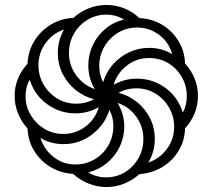

<svg xmlns="http://www.w3.org/2000/svg" viewBox="-20 -744 857 774"><path d="M409 10Q372 10 337 -4Q302 -18 275 -43Q225 -46 184 -70.5Q143 -95 118 -135.5Q93 -176 91 -226Q67 -252 53 -286Q39 -320 39 -357Q39 -430 91 -487Q93 -536 117 -576.5Q141 -617 182 -643Q223 -669 276 -672Q302 -696 336.5 -710Q371 -724 409 -724Q447 -724 481.5 -710Q516 -696 542 -671Q592 -669 633 -644.5Q674 -620 699 -579.5Q724 -539 726 -488Q750 -462 764 -428.5Q778 -395 778 -357Q778 -320 764.5 -287Q751 -254 726 -227Q725 -178 700.5 -137Q676 -96 635 -71Q594 -46 542 -42Q515 -18 481 -4Q447 10 409 10ZM362 -385Q336 -428 336 -480Q336 -524 354 -562Q372 -600 404.5 -627.5Q437 -655 480 -665Q448 -685 408 -685Q367 -685 332.5 -664Q298 -643 278 -608Q258 -573 258 -530Q258 -480 287.5 -440Q317 -400 362 -385ZM396 -413Q408 -453 435 -484Q462 -515 500 -533Q538 -551 581 -551Q632 -551 674 -526Q661 -574 621.5 -603.5Q582 -633 533 -633Q491 -633 456.5 -612.5Q422 -592 401 -556.5Q380 -521 380 -477Q380 -461 384 -444Q388 -427 396 -413ZM288 -326Q326 -326 359 -344Q317 -355 284 -382Q251 -409 232 -447.5Q213 -486 213 -530Q213 -581 238 -625Q193 -610 164 -570.5Q135 -531 135 -481Q135 -439 155.5 -403.5Q176 -368 210.5 -347Q245 -326 288 -326ZM717 -290Q733 -319 733 -357Q733 -399 712.5 -434Q692 -469 658 -489.5Q624 -510 581 -510Q530 -510 491 -479.5Q452 -449 438 -402Q481 -427 532 -427Q596 -427 647 -389.5Q698 -352 717 -290ZM235 -204Q286 -204 325.5 -234.5Q365 -265 378 -312Q335 -287 284 -287Q221 -287 169.5 -324.5Q118 -362 100 -423Q83 -394 83 -357Q83 -315 103.5 -280.5Q124 -246 158.5 -225Q193 -204 235 -204ZM578 -89Q622 -103 652 -142.5Q682 -182 682 -233Q682 -275 661.5 -310.5Q641 -346 606.5 -367Q572 -388 529 -388Q490 -388 458 -370Q500 -359 533 -332Q566 -305 585 -267Q604 -229 604 -184Q604 -132 578 -89ZM408 -29Q450 -29 484 -50Q518 -71 538 -106Q558 -141 558 -184Q558 -234 529 -274Q500 -314 454 -329Q481 -284 481 -234Q481 -191 462.5 -152.5Q444 -114 411.5 -87Q379 -60 336 -49Q368 -29 408 -29ZM284 -81Q326 -81 361 -101.5Q396 -122 416.5 -157.5Q437 -193 437 -237Q437 -254 433 -270.5Q429 -287 421 -301Q403 -242 352 -202.5Q301 -163 236 -163Q185 -163 143 -188Q157 -142 195.5 -111.5Q234 -81 284 -81Z"/></svg>

Font: Go Noto Current
Style: Regular
Weight: 400
Designer: Monotype Design Team
Foundry: Monotype Imaging Inc.
Version: Version 2.007; ttfautohint (v1.8) -l 8 -r 50 -G 200 -x 14 -D